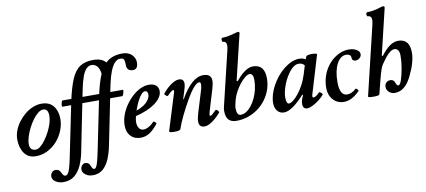

<svg xmlns="http://www.w3.org/2000/svg" viewBox="-83 -1039 3602 1622"><g transform="rotate(-10 1717.5 -228.0)"><path d="M155 13Q91 13 57.5 -34.5Q24 -82 24 -154Q24 -191 38 -228.5Q52 -266 77 -299.5Q102 -333 134 -359.5Q166 -386 203 -401Q240 -416 277 -416Q345 -416 379 -372.5Q413 -329 413 -263Q413 -212 393 -162.5Q373 -113 338 -73.5Q303 -34 256 -10.5Q209 13 155 13ZM165 -42Q183 -42 205 -60Q227 -78 248 -107Q269 -136 287 -171Q305 -206 315.5 -240Q326 -274 326 -302Q326 -335 315 -350Q304 -365 282 -365Q262 -365 238.5 -346.5Q215 -328 193 -298Q171 -268 153 -232.5Q135 -197 124 -162Q113 -127 113 -99Q113 -71 125.5 -56.5Q138 -42 165 -42Z M346 269Q320 269 298.5 260Q277 251 265 236.5Q253 222 253 207Q253 184 266 170Q279 156 298 156Q327 156 340 183Q349 202 355.5 210Q362 218 372 218Q384 218 393.5 206Q403 194 412.5 163.5Q422 133 433 79L527 -380Q553 -505 583 -575.5Q613 -646 658 -675Q703 -704 771 -704Q821 -704 851.5 -686.5Q882 -669 898 -632L823 -568Q819 -618 799 -641Q779 -664 752 -664Q726 -664 706 -644Q686 -624 670 -580.5Q654 -537 640 -466L537 47Q525 108 502 158.5Q479 209 441.5 239Q404 269 346 269ZM447 -360Q443 -360 444 -373Q445 -386 449 -399Q453 -412 458 -412H705Q710 -412 709 -399Q708 -386 704 -373Q700 -360 694 -360Z M601 255Q576 255 556.5 246Q537 237 525.5 222.5Q514 208 514 193Q514 170 526.5 156Q539 142 555 142Q570 142 580 149Q590 156 596 173Q603 189 608 196.5Q613 204 622 204Q632 204 639.5 191.5Q647 179 656 146.5Q665 114 677 55L768 -391Q787 -482 809.5 -544Q832 -606 861.5 -643.5Q891 -681 930.5 -698Q970 -715 1023 -715Q1075 -715 1104 -686.5Q1133 -658 1133 -619Q1133 -593 1122.5 -577Q1112 -561 1088 -561Q1063 -561 1050 -574.5Q1037 -588 1037 -607Q1037 -642 1031.5 -658.5Q1026 -675 997 -675Q973 -675 951.5 -652.5Q930 -630 912.5 -586Q895 -542 881 -477L778 33Q766 93 745 143.5Q724 194 689.5 224.5Q655 255 601 255ZM672 -360Q667 -360 669.5 -373Q672 -386 677.5 -399Q683 -412 688 -412H975Q980 -412 978 -399Q976 -386 971 -373Q966 -360 960 -360Z M1055 13Q1001 13 969.5 -20.5Q938 -54 938 -112Q938 -155 953 -198Q968 -241 994.5 -280Q1021 -319 1054.5 -350Q1088 -381 1125 -398.5Q1162 -416 1199 -416Q1237 -416 1258.5 -398Q1280 -380 1280 -348Q1280 -321 1263 -295Q1246 -269 1214.5 -246Q1183 -223 1140 -204.5Q1097 -186 1046 -174Q1042 -156 1040 -146Q1038 -136 1038 -125Q1038 -91 1052 -71Q1066 -51 1090 -51Q1104 -51 1119.5 -57Q1135 -63 1151 -74.5Q1167 -86 1181 -101Q1184 -105 1191 -100.5Q1198 -96 1203 -90Q1208 -84 1205 -80Q1165 -30 1130.5 -8.5Q1096 13 1055 13ZM1059 -219Q1095 -231 1122.5 -249.5Q1150 -268 1165.5 -291Q1181 -314 1181 -336Q1181 -350 1175 -359Q1169 -368 1158 -368Q1143 -368 1126 -350Q1109 -332 1092 -298.5Q1075 -265 1059 -219Z M1344 13Q1295 13 1300 0L1398 -316Q1401 -326 1399.5 -331Q1398 -336 1393 -336Q1386 -336 1373.5 -326Q1361 -316 1342 -296Q1339 -293 1331 -297.5Q1323 -302 1317.5 -309.5Q1312 -317 1315 -320Q1327 -335 1343.5 -351.5Q1360 -368 1379 -382.5Q1398 -397 1418 -406.5Q1438 -416 1456 -416Q1498 -416 1498 -374Q1498 -361 1493.5 -343.5Q1489 -326 1482 -304L1464 -246L1468 -244Q1517 -330 1565.5 -373Q1614 -416 1664 -416Q1699 -416 1716.5 -401.5Q1734 -387 1734 -355Q1734 -342 1730.5 -324.5Q1727 -307 1721 -287L1673 -128Q1663 -96 1660.5 -81.5Q1658 -67 1665 -67Q1673 -67 1685 -77.5Q1697 -88 1716 -107Q1720 -111 1727.5 -106Q1735 -101 1740.5 -93.5Q1746 -86 1743 -82Q1731 -67 1714 -50.5Q1697 -34 1677.5 -19.5Q1658 -5 1639 4Q1620 13 1604 13Q1555 13 1555 -37Q1555 -51 1558.5 -69.5Q1562 -88 1569 -110L1622 -283Q1630 -308 1632 -320.5Q1634 -333 1634 -343Q1634 -363 1621 -363Q1602 -363 1573 -330.5Q1544 -298 1507 -233Q1470 -168 1442 -110Q1414 -52 1396 0Q1392 13 1344 13Z M1876 13Q1787 13 1787 -85Q1787 -96 1788.5 -106.5Q1790 -117 1793 -128L1903 -587Q1906 -601 1907.5 -610Q1909 -619 1909 -626Q1909 -664 1878 -664Q1873 -664 1871.5 -673Q1870 -682 1871.5 -690.5Q1873 -699 1878 -699Q1902 -699 1935 -705Q1968 -711 1998 -721Q2013 -725 2018 -725Q2029 -725 2029 -716Q2029 -710 2029 -707Q2029 -704 2027 -702L1935 -319L1943 -315Q2026 -416 2091 -416Q2191 -416 2191 -297Q2191 -246 2175 -200Q2159 -154 2130 -115Q2101 -76 2061.5 -47.5Q2022 -19 1975 -3Q1928 13 1876 13ZM1920 -31Q1945 -31 1968.5 -46Q1992 -61 2013 -87.5Q2034 -114 2050 -148.5Q2066 -183 2075 -222.5Q2084 -262 2084 -302Q2084 -357 2052 -357Q2036 -357 2013.5 -339.5Q1991 -322 1968.5 -294Q1946 -266 1928 -233Q1910 -200 1901 -169Q1894 -145 1890 -125Q1886 -105 1886 -93Q1886 -31 1920 -31Z M2284 13Q2249 13 2227.5 -13Q2206 -39 2206 -81Q2206 -115 2217 -152.5Q2228 -190 2248 -227Q2268 -264 2295 -297.5Q2322 -331 2354 -356.5Q2386 -382 2420 -397Q2454 -412 2489 -412Q2519 -412 2541 -397L2551 -421Q2554 -427 2569 -430Q2584 -433 2601.5 -433Q2619 -433 2632 -430Q2645 -427 2643 -421L2545 -95Q2544 -88 2543 -85Q2542 -82 2542 -79Q2542 -69 2552 -69Q2562 -69 2574 -77Q2586 -85 2604 -103Q2607 -106 2614.5 -101Q2622 -96 2628 -89.5Q2634 -83 2631 -79Q2615 -58 2587 -36.5Q2559 -15 2530.5 -1Q2502 13 2484 13Q2465 13 2455.5 2Q2446 -9 2446 -31Q2446 -42 2448.5 -54Q2451 -66 2455 -76L2467 -105L2461 -108Q2352 13 2284 13ZM2338 -54Q2349 -54 2364 -63.5Q2379 -73 2396 -90Q2413 -107 2430 -130Q2447 -153 2462 -180Q2475 -203 2484.5 -225.5Q2494 -248 2501 -270L2525 -348Q2508 -371 2475 -371Q2455 -371 2435.5 -358.5Q2416 -346 2398.5 -324Q2381 -302 2365.5 -275Q2350 -248 2339 -219Q2328 -190 2321.5 -162Q2315 -134 2315 -111Q2315 -54 2338 -54Z M2798 13Q2742 13 2706 -27Q2670 -67 2670 -129Q2670 -175 2682.5 -218Q2695 -261 2718 -297Q2741 -333 2772 -359.5Q2803 -386 2839 -401Q2875 -416 2915 -416Q2941 -416 2961.5 -408.5Q2982 -401 2994 -388.5Q3006 -376 3006 -360Q3006 -342 2991 -328Q2976 -314 2957 -314Q2936 -314 2927 -329Q2926 -343 2924 -351.5Q2922 -360 2919 -363Q2914 -369 2904.5 -372.5Q2895 -376 2883 -376Q2858 -376 2838 -360.5Q2818 -345 2803 -316.5Q2788 -288 2780 -248.5Q2772 -209 2772 -161Q2772 -103 2788 -73.5Q2804 -44 2836 -44Q2855 -44 2875 -53Q2895 -62 2911 -78Q2915 -82 2921.5 -77.5Q2928 -73 2932.5 -66Q2937 -59 2933 -55Q2898 -20 2865.5 -3.5Q2833 13 2798 13Z M3054 13Q3026 13 3015 10.5Q3004 8 3006 2L3147 -587Q3150 -601 3151.5 -610Q3153 -619 3153 -626Q3153 -664 3122 -664Q3115 -664 3113 -673Q3111 -682 3113 -690.5Q3115 -699 3122 -699Q3141 -699 3163 -702Q3185 -705 3205.5 -710Q3226 -715 3242 -721Q3247 -723 3252 -724Q3257 -725 3262 -725Q3274 -725 3274 -716Q3274 -712 3273.5 -709Q3273 -706 3272 -702L3180 -317L3188 -312Q3264 -416 3337 -416Q3435 -416 3435 -298Q3435 -215 3378 -101Q3323 13 3235 13Q3206 13 3185.5 -5.5Q3165 -24 3165 -50Q3165 -72 3178.5 -86Q3192 -100 3214 -100Q3243 -100 3252 -73Q3257 -58 3262.5 -51Q3268 -44 3275 -44Q3288 -44 3302 -82Q3309 -102 3315 -127.5Q3321 -153 3326 -181Q3331 -209 3333.5 -236.5Q3336 -264 3336 -287Q3336 -352 3292 -352Q3249 -352 3176 -242Q3167 -229 3157 -200Q3147 -171 3133 -117L3103 2Q3100 13 3054 13Z"/></g></svg>

Font: Junicode VF
Style: Italic
Weight: 400
Italic angle: -11°
Designer: Peter S. Baker
Version: Version 2.209